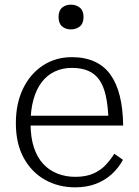

<svg xmlns="http://www.w3.org/2000/svg" viewBox="-20 -792 596 823"><path d="M111 -263Q111 -203 125.5 -159.5Q140 -116 166 -88.5Q192 -61 227 -47.5Q262 -34 303 -34Q349 -34 381 -48.5Q413 -63 434 -86Q455 -109 470 -133L507 -107Q488 -72 459 -45.5Q430 -19 391 -4Q352 11 302 11Q231 11 173.5 -21Q116 -53 82 -114.5Q48 -176 48 -264Q48 -348 78.5 -411.5Q109 -475 163.5 -511Q218 -547 288 -547Q344 -547 385.5 -528Q427 -509 453.5 -472Q480 -435 493.5 -380.5Q507 -326 508 -254H92V-296H464L445 -279Q443 -339 433.5 -381.5Q424 -424 405.5 -450Q387 -476 358 -488.5Q329 -501 288 -501Q248 -501 215 -485.5Q182 -470 159 -440Q136 -410 123.5 -365.5Q111 -321 111 -263ZM284 -666Q261 -666 246 -679Q231 -692 231 -719Q231 -746 246 -759Q261 -772 284 -772Q307 -772 322.5 -759Q338 -746 338 -719Q338 -692 322.5 -679Q307 -666 284 -666Z"/></svg>

Font: Roboto Serif ExtraLight
Style: Regular
Weight: 250
Version: Version 1.007